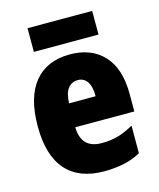

<svg xmlns="http://www.w3.org/2000/svg" viewBox="-112 -812 746 901"><g transform="rotate(-15 261.5 -361.0)"><path d="M267 -562Q372 -562 431.5 -497.5Q491 -433 491 -310V-225H204Q206 -121 306 -121Q349 -121 384.5 -131Q420 -141 461 -164V-30Q390 10 283 10Q161 10 98 -61.5Q35 -133 35 -274Q35 -416 95.5 -489Q156 -562 267 -562ZM272 -436Q244 -436 225.5 -414Q207 -392 205 -341H334Q334 -389 317.5 -412.5Q301 -436 272 -436ZM422 -732V-617H108V-732Z"/></g></svg>

Font: Noto Sans Kannada Condensed Black
Style: Regular
Weight: 900
Width: 3
Designer: Jelle Bosma - Monotype Design Team
Foundry: Monotype Imaging Inc.
Version: Version 2.005; ttfautohint (v1.8.4.7-5d5b)